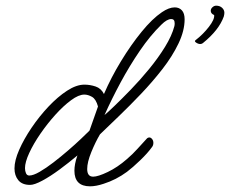

<svg xmlns="http://www.w3.org/2000/svg" viewBox="-20 -646 810 676"><path d="M86 5Q58 5 44.5 -11.5Q31 -28 31 -53Q31 -81 47.5 -118.5Q64 -156 91 -196Q118 -236 150.5 -270.5Q183 -305 216 -326.5Q249 -348 277 -348Q297 -348 316.5 -341.5Q336 -335 346 -315Q371 -373 406 -430.5Q441 -488 478.5 -534Q516 -580 550 -603Q575 -620 595 -620Q611 -620 620.5 -609.5Q630 -599 630 -578Q630 -538 608.5 -493Q587 -448 552 -403Q517 -358 476.5 -315.5Q436 -273 398 -236.5Q360 -200 332 -173Q316 -146 301.5 -110.5Q287 -75 287 -51Q287 -24 308 -24Q325 -24 359.5 -40.5Q394 -57 427 -86Q447 -103 464 -122Q481 -141 496 -157Q500 -162 506 -162Q511 -162 515.5 -156.5Q520 -151 520 -143Q520 -134 515 -128Q500 -107 473.5 -81.5Q447 -56 427 -41Q389 -13 345 1Q318 10 297 10Q242 10 242 -45Q242 -68 252 -97Q252 -98 253 -99Q222 -73 189.5 -49Q157 -25 129 -10Q101 5 86 5ZM348 -241Q358 -249 383 -273Q408 -297 440.5 -330.5Q473 -364 505 -403Q537 -442 561 -481Q585 -520 594 -554Q595 -558 595 -564Q595 -579 583 -579Q568 -579 548 -559Q509 -521 472.5 -467.5Q436 -414 404.5 -355.5Q373 -297 348 -241ZM83 -28Q97 -28 119.5 -41Q142 -54 168 -74Q194 -94 219.5 -116Q245 -138 265 -157Q285 -176 295 -186L325 -271Q318 -297 304 -305Q290 -313 277 -313Q257 -313 230 -293Q203 -273 175 -242Q147 -211 122.5 -175.5Q98 -140 83 -107.5Q68 -75 68 -54Q68 -44 71.5 -36Q75 -28 83 -28ZM685 -491Q678 -491 670.5 -496Q663 -501 669 -505Q695 -525 715.5 -551.5Q736 -578 734 -593Q722 -598 722 -608Q722 -615 728 -620.5Q734 -626 741 -626Q754 -626 762 -618.5Q770 -611 770 -601Q770 -596 768 -588Q751 -540 694 -494Q690 -491 685 -491Z"/></svg>

Font: Meow Script
Style: Regular
Weight: 400
Designer: Robert E. Leuschke
Foundry: Robert E. Leuschke
Version: Version 1.010; ttfautohint (v1.8.3)